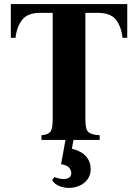

<svg xmlns="http://www.w3.org/2000/svg" viewBox="-20 -685 676 940"><path d="M33 -665H603V-500H580Q574 -554 548 -588Q522 -622 459 -622H398V-100Q398 -51 413 -38Q428 -25 468 -23V0H183V-23Q212 -25 225 -38Q238 -51 238 -100V-622H176Q115 -622 88.5 -588Q62 -554 56 -500H33ZM332 43Q379 55 401.5 81Q424 107 424 142Q424 172 408.5 193Q393 214 368.5 224.5Q344 235 317 235Q295 235 272 226.5Q249 218 235 198L246 182Q284 196 306.5 190Q329 184 329 162Q329 148 318 135.5Q307 123 279 119L303 -13H342Z"/></svg>

Font: Bona Nova
Style: Bold
Weight: 700
Designer: Mateusz Machalski
Foundry: Capitalics
Version: Version 4.001; ttfautohint (v1.8.3)